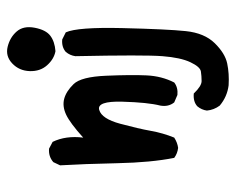

<svg xmlns="http://www.w3.org/2000/svg" viewBox="-82 -458 664 540"><g transform="rotate(-90 250.0 -188.0)"><path d="M280 123Q248 119 223 98Q211 82 209 62Q211 47 221 35Q234 23 257 25Q278 47 292 47Q306 47 319 45Q332 43 345 15.5Q358 -12 362 -63Q366 -114 362 -308Q364 -323 374 -335Q388 -347 409 -345L429 -335Q444 -302 441 -176Q438 -50 432.5 2.5Q427 55 398.5 84Q370 113 341.5 119Q313 125 280 123ZM104 -19Q88 -21 76 -30Q63 -95 61 -189.5Q59 -284 55 -351L64 -370Q80 -384 102 -382L121 -372Q139 -335 133 -286Q174 -323 197.5 -334Q221 -345 242 -339.5Q263 -334 283.5 -313Q304 -292 307 -221.5Q310 -151 308 -108Q306 -65 288 -30Q274 -19 253 -21L232 -30Q219 -46 223 -69Q232 -104 234 -176Q236 -248 211 -241Q186 -234 172 -182Q158 -130 152 -96Q146 -62 133 -30Q119 -21 104 -19ZM376 -364Q354 -368 336.5 -387.5Q319 -407 320 -436.5Q321 -466 341.5 -485.5Q362 -505 388.5 -498.5Q415 -492 431.5 -473Q448 -454 442 -422.5Q436 -391 419.5 -378.5Q403 -366 376 -364Z"/></g></svg>

Font: Kosefont JP
Style: Regular
Weight: 400
Designer: Nozomi Seto 瀬戸のぞみ
Version: Version 3.00;June 19, 2020